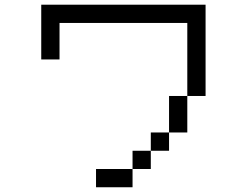

<svg xmlns="http://www.w3.org/2000/svg" viewBox="-20 -789 1040 809"><path d="M153.8 -769.2H846.2V-384.6H769.2V-692.3H230.8V-538.5H153.8ZM538.5 -76.9V-153.8H615.4V-230.8H692.3V-384.6H769.2V-230.8H692.3V-153.8H615.4V-76.9ZM538.5 -76.9V0H384.6V-76.9Z"/></svg>

Font: Mintsoda - Lime Green 13x16
Style: Regular
Weight: 400
Designer: Mintsoda-15
Version: Version 1.0